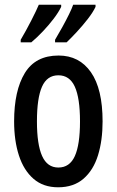

<svg xmlns="http://www.w3.org/2000/svg" viewBox="-20 -786 496 816"><path d="M416 -270Q416 -189 396.5 -126Q377 -63 335 -26.5Q293 10 227 10Q164 10 122.5 -26Q81 -62 60.5 -125Q40 -188 40 -270Q40 -401 85.5 -475.5Q131 -550 229 -550Q317 -550 366.5 -479Q416 -408 416 -270ZM137 -270Q137 -172 159 -123Q181 -74 228 -74Q276 -74 298 -122.5Q320 -171 320 -270Q320 -369 298 -417.5Q276 -466 228 -466Q180 -466 158.5 -417.5Q137 -369 137 -270ZM386 -757Q376 -735 354 -706.5Q332 -678 307 -651Q282 -624 263 -606H214V-617Q229 -642 245 -671Q261 -700 273.5 -725.5Q286 -751 291 -766H386ZM240 -757Q229 -734 208.5 -707Q188 -680 163 -653.5Q138 -627 113 -606H68V-617Q91 -656 113 -699Q135 -742 145 -766H240Z"/></svg>

Font: Noto Sans Gujarati UI ExtraCondensed Medium
Style: Regular
Weight: 500
Width: 2
Designer: Jelle Bosma - Monotype Design Team, Universal Thirst
Foundry: Monotype Imaging Inc.
Version: Version 2.106; ttfautohint (v1.8.4.7-5d5b)